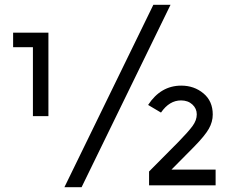

<svg xmlns="http://www.w3.org/2000/svg" viewBox="-20 -777 968 805"><path d="M623 -757H695L322 8H250ZM739 -356Q690 -356 655 -305L601 -337Q654 -418 740 -418Q794 -418 833 -385.5Q872 -353 872 -297Q872 -266 855.5 -237Q839 -208 795 -163L699 -66H884V0H605V-58L729 -183Q770 -225 787.5 -249Q805 -273 805 -297.5Q805 -322 786.5 -339Q768 -356 739 -356ZM35 -640H183V-290H118V-579H35Z"/></svg>

Font: Montserrat Alternates
Style: Regular
Weight: 400
Designer: Julieta Ulanovsky
Foundry: Julieta Ulanovsky
Version: Version 2.001